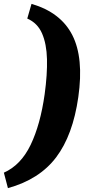

<svg xmlns="http://www.w3.org/2000/svg" viewBox="-65 -807 454 993"><path d="M98 -787Q249 -743 309 -625.5Q369 -508 340 -305Q312 -108 225.5 6.5Q139 121 -24 166L-45 86Q43 47 93.5 -58Q144 -163 166 -320Q180 -422 178 -501Q176 -580 152.5 -634Q129 -688 76 -711Z"/></svg>

Font: Exo 2 ExtraBold
Style: Italic
Weight: 800
Italic angle: -8°
Designer: Natanael Gama
Foundry: Natanael Gama
Version: Version 2.010